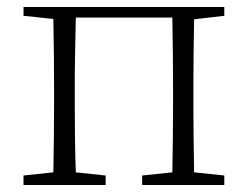

<svg xmlns="http://www.w3.org/2000/svg" viewBox="-20 -527 706 547"><path d="M533 -472Q531 -362 531 -282V-226Q531 -146 533 -36L619 -27V0H385V-27L471 -36Q473 -146 473 -226V-282Q473 -367 471 -477H196Q195 -438 194 -380Q193 -327 193 -282V-226Q193 -119 196 -36L281 -27V0H47V-27L132 -36Q134 -146 134 -226V-282Q134 -363 132 -473L47 -482V-507H619V-482Z"/></svg>

Font: Source Han Serif SC ExtraLight
Style: Regular
Weight: 250
Designer: Ryoko NISHIZUKA  (kana & ideographs); Frank Grießhammer (Latin, Greek & Cyrillic); Wenlong ZHANG  (bopomofo); Sandoll Co
Foundry: Adobe Systems Incorporated
Version: Version 1.001 October 20, 2017